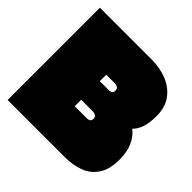

<svg xmlns="http://www.w3.org/2000/svg" viewBox="-190 -952 1133 1133"><g transform="rotate(45 376.5 -385.0)"><path d="M664 -400Q699 -373 719.5 -328Q740 -283 740 -218Q740 -135 707 -87Q674 -39 620 -19.5Q566 0 504 0H24V-770H459Q524 -770 582 -747.5Q640 -725 676.5 -677Q713 -629 713 -554Q713 -498 700.5 -460.5Q688 -423 664 -400ZM404 -517H330V-463H408Q416 -463 425.5 -468Q435 -473 435 -489Q435 -506 423.5 -511.5Q412 -517 404 -517ZM330 -254H434Q442 -254 451.5 -259Q461 -264 461 -280Q461 -297 449.5 -302.5Q438 -308 430 -308H330Z"/></g></svg>

Font: Gasoek One
Style: Regular
Weight: 400
Designer: Jiashuo Zhang
Foundry: JAMO
Version: Version 1.000; ttfautohint (v1.8.4.7-5d5b);gftools[0.9.29]